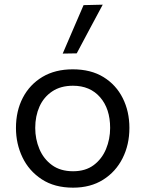

<svg xmlns="http://www.w3.org/2000/svg" viewBox="-20 -812 638 842"><path d="M300.5 11Q219 11 163 -25.8Q107 -62.5 78.5 -122Q50 -181.5 50 -251Q50 -325.5 80.2 -383.5Q110.5 -441.5 166.2 -474.8Q222 -508 299 -508Q378.5 -508 433.8 -474Q489 -440 518.2 -381.8Q547.5 -323.5 547.5 -251Q547.5 -177.5 517.5 -118Q487.5 -58.5 432.2 -23.8Q377 11 300.5 11ZM300.5 -61Q355 -61 391 -88Q427 -115 445 -158.5Q463 -202 463 -251Q463 -335 419 -385.5Q375 -436 300 -436Q246 -436 209 -411.2Q172 -386.5 153.2 -344.8Q134.5 -303 134.5 -251Q134.5 -202 152.8 -158.5Q171 -115 208 -88Q245 -61 300.5 -61ZM255 -577Q278 -630.5 301 -684Q324 -737 346.5 -789.5L430.5 -791.5Q401.5 -737.5 373 -684.2Q344.5 -631 316.5 -578Z"/></svg>

Font: Heraclito
Style: Regular
Weight: 400
Designer: Kostas Bartsokas (font) & Cristiano Sobral (main changes)
Foundry: Kostas Bartsokas (font) & Cristiano Sobral (main changes)
Version: Version 1.00;July 8, 2020;FontCreator 13.0.0.2655 64-bit